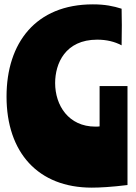

<svg xmlns="http://www.w3.org/2000/svg" viewBox="-20 -850 624 881"><path d="M437 -455V-270C430 -269 424 -269 418 -269C294 -269 233 -367 233 -469C233 -558 279 -668 426 -668C469 -668 506 -659 538 -642C538 -669 539 -705 539 -734C539 -763 538 -789 538 -810C500 -822 462 -830 406 -830C144 -830 10 -653 10 -407C10 -150 155 11 401 11C437 11 493 8 565 -1V-455Z"/></svg>

Font: Ranchers
Style: Regular
Weight: 400
Designer: Pablo Impallari, Brenda Gallo
Foundry: Pablo Impallari, Brenda Gallo
Version: Version 1.000